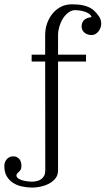

<svg xmlns="http://www.w3.org/2000/svg" viewBox="-143 -706 488 888"><path d="M325.2 -596.2Q325.2 -587.4 322 -578.4Q318.8 -569.3 313 -561.5Q307.1 -553.7 298.8 -548.8Q290.5 -543.9 280.3 -543.9Q272 -543.9 263.9 -546.4Q255.9 -548.8 249.3 -553.7Q242.7 -558.6 238.5 -566.2Q234.4 -573.7 234.4 -583.5Q234.4 -594.2 238.3 -602.3Q242.2 -610.4 248.5 -615.5Q254.9 -620.6 263.2 -623.3Q271.5 -626 280.3 -626.5Q278.3 -635.7 269.3 -642.1Q260.3 -648.4 248.5 -652.1Q236.8 -655.8 225.1 -657.5Q213.4 -659.2 205.6 -659.2Q188 -659.2 173.1 -647.9Q158.2 -636.7 147.7 -619.9Q137.2 -603 131.3 -582.5Q125.5 -562 125.5 -543.9V-453.1H254.9V-421.4H125.5V82Q125.5 104.5 113 119.6Q100.6 134.8 82.3 144Q64 153.3 43.5 157.5Q22.9 161.6 6.8 161.6Q-16.6 161.6 -39.8 156.7Q-63 151.9 -81.5 140.4Q-100.1 128.9 -111.6 109.6Q-123 90.3 -123 61.5Q-123 43.9 -111.8 30.5Q-100.6 17.1 -81.5 17.1Q-71.3 17.1 -64.2 21Q-57.1 24.9 -52.5 31Q-47.9 37.1 -45.9 45.2Q-43.9 53.2 -43.9 61.5Q-43.9 73.2 -48.1 79.6Q-52.2 85.9 -57.1 90.3Q-59.1 91.8 -60.8 93.3Q-62.5 94.7 -64 97.2Q-66.9 100.1 -66.9 105Q-66.9 113.8 -58.3 119.4Q-49.8 125 -38.6 128.2Q-27.3 131.3 -15.6 132.8Q-3.9 134.3 2.4 134.3Q16.1 134.3 27.8 131.3Q39.6 128.4 48.1 122.3Q56.6 116.2 61.5 106.2Q66.4 96.2 66.4 82L65.9 -421.4H3.4V-453.1H65.9V-543.9Q65.9 -573.2 75.2 -598.9Q84.5 -624.5 100.8 -644Q117.2 -663.6 139.4 -674.8Q161.6 -686 188 -686Q201.2 -686 215.3 -685.1Q229.5 -684.1 243.4 -680.9Q257.3 -677.7 270.3 -671.6Q283.2 -665.5 293.5 -655.8Q305.2 -644.5 315.2 -629.6Q325.2 -614.7 325.2 -596.2Z"/></svg>

Font: Atsinvsda
Style: Regular
Weight: 400
Designer: Al Webster
Foundry: Al Webster and Michael Everson
Version: Version 2.000